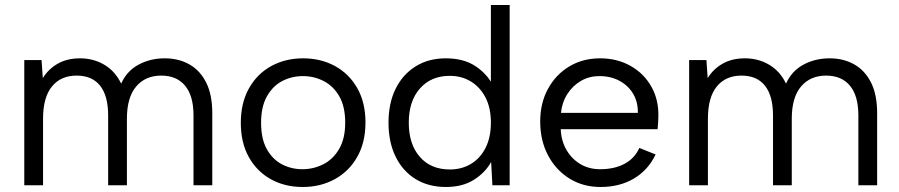

<svg xmlns="http://www.w3.org/2000/svg" viewBox="-20 -740 3592 767"><path d="M77 -500H146L151 -428Q173 -464 210.5 -485.5Q248 -507 300 -507Q353 -507 396.5 -481.5Q440 -456 464 -406Q487 -457 534 -482Q581 -507 638 -507Q694 -507 737 -482.5Q780 -458 804 -409.5Q828 -361 828 -288V0H753V-279Q753 -357 719.5 -397.5Q686 -438 624 -438Q561 -438 524 -394.5Q487 -351 487 -266V0H412V-279Q412 -357 380 -397.5Q348 -438 286 -438Q223 -438 187.5 -394.5Q152 -351 152 -266V0H77Z M1189 7Q1118 7 1062 -24Q1006 -55 974 -112.5Q942 -170 942 -249Q942 -329 974.5 -387Q1007 -445 1063.5 -476Q1120 -507 1191 -507Q1262 -507 1318.5 -476Q1375 -445 1407.5 -387.5Q1440 -330 1440 -251Q1440 -171 1407 -113Q1374 -55 1317 -24Q1260 7 1189 7ZM1188 -64Q1232 -64 1271 -83.5Q1310 -103 1334.5 -144.5Q1359 -186 1359 -250Q1359 -315 1335 -356Q1311 -397 1272.5 -416.5Q1234 -436 1190 -436Q1146 -436 1108 -416.5Q1070 -397 1046.5 -355.5Q1023 -314 1023 -250Q1023 -185 1046 -144Q1069 -103 1106.5 -83.5Q1144 -64 1188 -64Z M1949 -399 1941 -398V-720H2016V0H1947L1942 -93Q1919 -51 1873.5 -22Q1828 7 1761 7Q1692 7 1640.5 -24.5Q1589 -56 1560.5 -114Q1532 -172 1532 -250Q1532 -328 1560.5 -385.5Q1589 -443 1640.5 -475Q1692 -507 1761 -507Q1832 -507 1879 -476Q1926 -445 1949 -399ZM1613 -250Q1613 -164 1657 -113.5Q1701 -63 1777 -63Q1824 -63 1861 -85Q1898 -107 1919.5 -149Q1941 -191 1941 -250Q1941 -309 1919.5 -350.5Q1898 -392 1861 -414.5Q1824 -437 1777 -437Q1702 -437 1657.5 -386.5Q1613 -336 1613 -250Z M2379 7Q2309 7 2254.5 -27Q2200 -61 2169 -120Q2138 -179 2138 -255Q2138 -328 2169 -385Q2200 -442 2254 -474.5Q2308 -507 2377 -507Q2445 -507 2498.5 -477Q2552 -447 2582 -394Q2612 -341 2610 -273Q2610 -262 2609 -250Q2608 -238 2607 -224H2220Q2222 -177 2243 -141Q2264 -105 2298.5 -84.5Q2333 -64 2377 -64Q2435 -64 2475.5 -86Q2516 -108 2534 -149L2599 -123Q2569 -60 2512 -26.5Q2455 7 2379 7ZM2528 -289Q2529 -332 2509.5 -365Q2490 -398 2455 -417Q2420 -436 2374 -436Q2334 -436 2301 -417Q2268 -398 2246.5 -364.5Q2225 -331 2221 -289Z M2733 -500H2802L2807 -428Q2829 -464 2866.5 -485.5Q2904 -507 2956 -507Q3009 -507 3052.5 -481.5Q3096 -456 3120 -406Q3143 -457 3190 -482Q3237 -507 3294 -507Q3350 -507 3393 -482.5Q3436 -458 3460 -409.5Q3484 -361 3484 -288V0H3409V-279Q3409 -357 3375.5 -397.5Q3342 -438 3280 -438Q3217 -438 3180 -394.5Q3143 -351 3143 -266V0H3068V-279Q3068 -357 3036 -397.5Q3004 -438 2942 -438Q2879 -438 2843.5 -394.5Q2808 -351 2808 -266V0H2733Z"/></svg>

Font: Albert Sans
Style: Regular
Weight: 400
Designer: Andreas Rasmussen
Foundry: a.Foundry
Version: Version 1.025